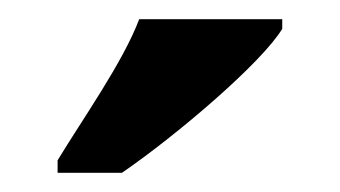

<svg xmlns="http://www.w3.org/2000/svg" viewBox="-20 -786 354 200"><path d="M40 -619V-606H107C164 -645 253 -721 274 -756V-766H125C108 -721 66 -662 40 -619Z"/></svg>

Font: Noto Serif Sinhala ExtraCondensed ExtraBold
Style: Regular
Weight: 800
Width: 2
Designer: Jelle Bosma - Monotype Design Team
Foundry: Monotype Imaging Inc.
Version: Version 2.007